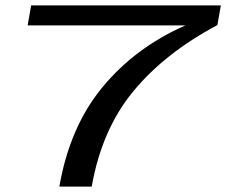

<svg xmlns="http://www.w3.org/2000/svg" viewBox="-20 -695 842 715"><path d="M201 0Q239.5 -222.5 361.5 -370.2Q483.5 -518 669.5 -600L672.5 -600.5H83L96 -675H802.5L789.5 -601.5Q594.5 -498 476.8 -355.5Q359 -213 321.5 0Z"/></svg>

Font: Anybody UltraExpanded Regular
Style: Italic
Weight: 400
Width: 9
Italic angle: -10°
Designer: Tyler Finck
Foundry: Etcetera Type Company
Version: Version 1.010; ttfautohint (v1.8.3) -l 8 -r 50 -G 200 -x 14 